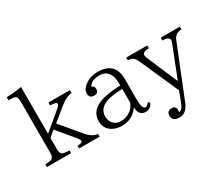

<svg xmlns="http://www.w3.org/2000/svg" viewBox="-148 -1107 1943 1679"><g transform="rotate(-30 823.5 -267.5)"><path d="M559.1 -9.8H351.1V-37.6Q402.8 -37.6 402.8 -58.6Q402.8 -68.8 379.9 -97.7L240.7 -265.1L180.7 -214.8V-101.1Q180.7 -56.2 203.6 -46.9Q226.6 -37.6 271 -37.6V-9.8H26.9V-37.6Q62 -37.6 83 -43.9Q114.7 -52.7 114.7 -101.1V-623Q114.7 -668.9 91.8 -677.7Q76.7 -684.1 27.8 -684.1V-714.8Q110.4 -716.3 180.7 -730V-256.8L355 -402.3Q386.2 -427.2 386.2 -441.9Q386.2 -461.4 320.8 -462.9V-492.2H536.6V-462.9Q482.4 -458.5 418.9 -407.2L287.1 -299.8L446.8 -108.9Q505.9 -37.6 559.1 -37.6Z M1090.8 -46.9Q1068.8 4.9 1019 4.9Q948.7 4.9 945.8 -81.1Q884.8 6.8 775.9 6.8Q710 6.8 666 -28.3Q619.1 -65.9 619.1 -130.4Q619.1 -287.6 888.2 -304.2L939 -307.1V-325.2Q939 -475.1 820.8 -475.1Q742.2 -475.1 713.9 -423.3Q742.2 -418.9 742.2 -387.2Q742.2 -344.2 698.2 -344.2Q649.9 -344.2 649.9 -393.1Q649.9 -434.1 695.8 -468.3Q750.5 -509.3 826.2 -509.3Q1002 -509.3 1002 -334V-130.9Q1002 -31.2 1036.1 -31.2Q1057.1 -31.2 1071.8 -61ZM939 -135.3V-272L897 -270Q689 -259.8 689 -136.2Q689 -90.3 717.8 -61Q746.1 -33.2 789.1 -33.2Q847.2 -33.2 894 -69.3Q925.3 -94.7 939 -135.3Z M1647 -464.4Q1584.5 -462.9 1562 -407.2L1355 107.9Q1320.3 194.8 1251 194.8Q1178.7 194.8 1178.7 137.7Q1178.7 89.8 1227.1 89.8Q1270 89.8 1270 132.8Q1270 139.6 1269 142.6L1267.1 151.9Q1301.8 150.4 1323.7 90.8L1362.8 -14.2L1192.9 -396Q1175.3 -436 1157.7 -450.2Q1142.6 -462.9 1106 -464.4V-492.2H1317.9V-464.4Q1252.9 -462.9 1252.9 -431.2Q1252.9 -421.9 1260.7 -401.4L1394 -88.4L1516.1 -399.4Q1522.9 -416 1522.9 -427.2Q1522.9 -462.9 1454.1 -464.4V-492.2H1647Z"/></g></svg>

Font: I.MingCP
Style: Regular
Weight: 400
Designer: I.Font Project
Version: Version 8.000; Sep 06, 2022